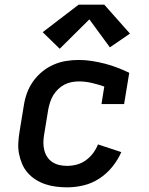

<svg xmlns="http://www.w3.org/2000/svg" viewBox="-20 -795 640 823"><path d="M268 8Q244 8 220 5Q196 2 174 -5.5Q152 -13 133 -25Q114 -37 99 -54Q84 -71 75 -92Q66 -113 61.5 -136Q57 -159 58.5 -183.5Q60 -208 64 -232L82 -342Q86 -369 95.5 -395.5Q105 -422 121.5 -445.5Q138 -469 160.5 -487.5Q183 -506 209 -517.5Q235 -529 262.5 -533.5Q290 -538 317 -538Q346 -538 374.5 -533.5Q403 -529 430 -522Q457 -515 483 -505Q509 -495 534 -483L512 -349H415L427 -424Q401 -433 373.5 -439.5Q346 -446 318 -446Q303 -446 287 -443Q271 -440 256.5 -432.5Q242 -425 229.5 -413Q217 -401 208.5 -387Q200 -373 195 -357.5Q190 -342 187 -327L169 -217Q166 -200 166 -183Q166 -166 170 -150.5Q174 -135 183 -121.5Q192 -108 205.5 -99.5Q219 -91 235 -87.5Q251 -84 268 -84Q288 -84 309 -89.5Q330 -95 348 -108Q366 -121 379 -138.5Q392 -156 400 -176L500 -143Q485 -109 461 -79.5Q437 -50 405.5 -29.5Q374 -9 338.5 -0.5Q303 8 268 8ZM236 -586 163 -657 317 -775H427L537 -651L451 -592L363 -712Z"/></svg>

Font: Iosevka Curly Slab SmBdEx
Style: Italic
Weight: 600
Width: 7
Italic angle: -9°
Monospace: yes
Designer: Belleve Invis
Foundry: Belleve Invis
Version: Version 11.1.0; ttfautohint (v1.8.3)